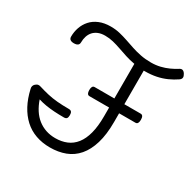

<svg xmlns="http://www.w3.org/2000/svg" viewBox="-216 -1232 1466 1465"><g transform="rotate(30 517.0 -499.0)"><path d="M407 17Q339 17 281.5 -3.5Q224 -24 180 -64.5Q136 -105 105 -163Q74 -221 57 -296Q53 -310 56.5 -321Q60 -332 68 -339Q79 -349 89 -352Q99 -355 114 -350Q156 -337 197 -327.5Q238 -318 283.5 -314Q329 -310 386 -310Q403 -310 410 -301Q417 -292 417 -273Q417 -253 410 -244Q403 -235 386 -235Q339 -235 300.5 -237.5Q262 -240 227.5 -245.5Q193 -251 157 -262Q173 -215 197 -178Q221 -141 253 -116Q285 -91 323.5 -78Q362 -65 407 -65Q462 -65 506.5 -83.5Q551 -102 582.5 -142Q614 -182 630.5 -245Q647 -308 647 -396V-473H474Q461 -473 455 -483.5Q449 -494 449 -513Q449 -533 455 -543Q461 -553 474 -553H647V-858Q602 -866 563.5 -878.5Q525 -891 489.5 -903.5Q454 -916 419.5 -924.5Q385 -933 348 -933Q313 -933 287.5 -922.5Q262 -912 245.5 -893.5Q229 -875 221 -850Q213 -825 213 -797Q213 -780 202 -771.5Q191 -763 168 -763Q147 -763 136 -771.5Q125 -780 125 -797Q125 -839 138.5 -878Q152 -917 179.5 -948Q207 -979 250 -997Q293 -1015 350 -1015Q393 -1015 430.5 -1006Q468 -997 504.5 -984.5Q541 -972 578.5 -959.5Q616 -947 658.5 -938.5Q701 -930 751 -930Q793 -930 830.5 -939Q868 -948 901 -963Q934 -978 959 -994Q976 -1006 989 -1002Q1002 -998 1012 -981Q1022 -965 1021 -952Q1020 -939 1005 -928Q970 -904 930 -886Q890 -868 844 -858.5Q798 -849 744 -849Q742 -849 740 -849Q738 -849 735 -849V-553H879Q904 -553 904 -513Q904 -494 898 -483.5Q892 -473 879 -473H735V-396Q735 -286 711.5 -207.5Q688 -129 645 -79Q602 -29 541.5 -6Q481 17 407 17Z"/></g></svg>

Font: Playwrite ES Deco
Style: Regular
Weight: 400
Designer: Veronika Burian, José Scaglione
Foundry: TypeTogether
Version: Version 1.002